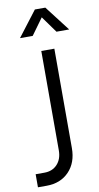

<svg xmlns="http://www.w3.org/2000/svg" viewBox="-107 -1034 562 1086"><g transform="rotate(-10 174.0 -491.0)"><path d="M19 6V-69H69Q115.5 -69 143.5 -99.2Q171.5 -129.5 171.5 -179V-750H246.5V-179Q246.5 -95.5 197.8 -44.8Q149 6 69 6ZM65.5 -842.5 176.5 -987.5H236.5L348 -842.5H275L207 -937L138.5 -842.5Z"/></g></svg>

Font: Mohave
Style: Regular
Weight: 400
Designer: Gumpita Rahayu
Foundry: Tokotype
Version: Version 2.003; ttfautohint (v1.8.3)